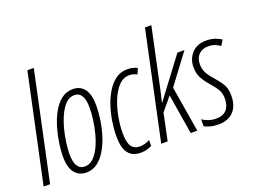

<svg xmlns="http://www.w3.org/2000/svg" viewBox="-114 -1010 1675 1270"><g transform="rotate(-20 724.0 -375.0)"><path d="M2.9 0 165 -759.8H210L48.3 0Z M302.7 9.8Q250.5 9.8 220.5 -27.3Q190.4 -64.5 190.4 -142.6Q190.4 -180.7 197.5 -231.9Q204.6 -283.2 220 -336.9Q235.4 -390.6 260.3 -436.8Q285.2 -482.9 320.8 -511.5Q356.4 -540 404.3 -540Q455.6 -540 484.6 -501.7Q513.7 -463.4 513.7 -385.7Q513.7 -338.4 505.6 -284.4Q497.6 -230.5 481.2 -178.5Q464.8 -126.5 439.7 -84Q414.6 -41.5 380.4 -15.9Q346.2 9.8 302.7 9.8ZM306.2 -31.2Q338.9 -31.2 364.7 -55.4Q390.6 -79.6 409.9 -119.1Q429.2 -158.7 441.9 -206.1Q454.6 -253.4 460.9 -300.8Q467.3 -348.1 467.3 -386.7Q467.3 -499 399.4 -499Q365.2 -499 338.9 -472.9Q312.5 -446.8 293.2 -404.8Q273.9 -362.8 261.2 -314.5Q248.5 -266.1 242.7 -220.5Q236.8 -174.8 236.8 -142.6Q236.8 -31.2 306.2 -31.2Z M685.1 9.8Q627 9.8 597.7 -27.8Q568.4 -65.4 568.4 -148.9Q568.4 -195.8 576.7 -249.3Q585 -302.7 601.8 -354Q618.7 -405.3 644.5 -447.5Q670.4 -489.7 705.6 -514.9Q740.7 -540 786.1 -540Q829.1 -540 856.9 -523.9L839.8 -484.4Q814.9 -498.5 785.6 -498.5Q743.7 -498.5 711.9 -465.3Q680.2 -432.1 658.4 -379.2Q636.7 -326.2 625.7 -266.1Q614.7 -206.1 614.7 -152.8Q614.7 -86.9 634.3 -59.1Q653.8 -31.2 692.9 -31.2Q710.4 -31.2 728.3 -36.4Q746.1 -41.5 763.2 -50.8V-9.3Q748.5 -1.5 728.5 4.2Q708.5 9.8 685.1 9.8Z M830.6 0 992.7 -759.8H1037.6L955.1 -373Q948.7 -343.3 942.4 -314.7Q936 -286.1 927.7 -253.4H929.7L1137.2 -529.8H1187L1031.2 -321.8L1084.5 0H1038.1L992.2 -281.2L915.5 -189L876 0Z M1233.4 9.8Q1199.7 9.8 1173.6 2.7Q1147.5 -4.4 1133.8 -13.2V-62.5Q1149.4 -50.3 1175.3 -41Q1201.2 -31.7 1230 -31.7Q1279.3 -31.7 1304 -59.6Q1328.6 -87.4 1328.6 -138.7Q1328.6 -172.9 1314.7 -198Q1300.8 -223.1 1268.1 -260.7Q1240.2 -292 1222.2 -324.2Q1204.1 -356.4 1204.1 -401.4Q1204.1 -459.5 1240.5 -499.8Q1276.9 -540 1341.8 -540Q1377.9 -540 1404.1 -530.5Q1430.2 -521 1448.2 -509.3L1425.3 -471.7Q1410.6 -482.9 1389.9 -491.2Q1369.1 -499.5 1341.3 -499.5Q1299.3 -499.5 1274.9 -474.1Q1250.5 -448.7 1250.5 -406.7Q1250.5 -374.5 1262.7 -349.1Q1274.9 -323.7 1302.7 -292.5Q1326.7 -264.6 1343 -242.7Q1359.4 -220.7 1367.4 -197.5Q1375.5 -174.3 1375.5 -142.6Q1375.5 -69.8 1337.9 -30Q1300.3 9.8 1233.4 9.8Z"/></g></svg>

Font: Open Sans Condensed Light
Style: Italic
Weight: 300
Width: 3
Italic angle: -12°
Designer: Monotype Design Team
Foundry: Monotype Imaging Inc.
Version: Version 3.000; ttfautohint (v1.8.4)